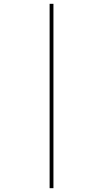

<svg xmlns="http://www.w3.org/2000/svg" viewBox="-20 -843 540 1006"><path d="M240 143V-823H260V143Z"/></svg>

Font: Iosevka Term Curly Thin
Style: Regular
Weight: 100
Designer: Belleve Invis
Foundry: Belleve Invis
Version: Version 32.3.0